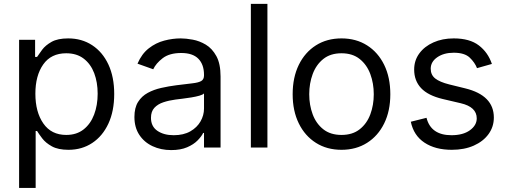

<svg xmlns="http://www.w3.org/2000/svg" viewBox="-20 -747 2570 972"><path d="M76.7 204.5V-545.5H157.7V-458.8H167.6Q176.8 -473 193.4 -495.2Q209.9 -517.4 240.9 -535Q272 -552.6 325.3 -552.6Q394.2 -552.6 446.7 -518.1Q499.3 -483.7 528.8 -420.5Q558.2 -357.2 558.2 -271.3Q558.2 -184.7 528.8 -121.3Q499.3 -57.9 447.1 -23.3Q394.9 11.4 326.7 11.4Q274.1 11.4 242.5 -6.2Q210.9 -23.8 193.9 -46.3Q176.8 -68.9 167.6 -83.8H160.5V204.5ZM159.1 -272.7Q159.1 -180 199.4 -122Q239.7 -63.9 315.3 -63.9Q367.9 -63.9 403.2 -91.8Q438.6 -119.7 456.5 -167.1Q474.4 -214.5 474.4 -272.7Q474.4 -330.3 456.9 -376.6Q439.3 -422.9 403.9 -450.1Q368.6 -477.3 315.3 -477.3Q238.6 -477.3 198.9 -420.8Q159.1 -364.3 159.1 -272.7Z M846.6 12.8Q794.7 12.8 752.5 -6.9Q710.2 -26.6 685.4 -64.1Q660.5 -101.6 660.5 -154.8Q660.5 -201.7 679 -231Q697.4 -260.3 728.3 -277Q759.2 -293.7 796.7 -302Q834.2 -310.4 872.2 -315.3Q921.9 -321.7 952.9 -325.1Q984 -328.5 998.4 -336.6Q1012.8 -344.8 1012.8 -365.1V-367.9Q1012.8 -420.5 984.2 -449.6Q955.6 -478.7 897.7 -478.7Q837.7 -478.7 803.6 -452.4Q769.5 -426.1 755.7 -396.3L676.1 -424.7Q697.4 -474.4 733.1 -502.3Q768.8 -530.2 811.3 -541.4Q853.7 -552.6 894.9 -552.6Q921.2 -552.6 955.4 -546.3Q989.7 -540.1 1021.8 -521Q1054 -501.8 1075.3 -463.1Q1096.6 -424.4 1096.6 -359.4V0H1012.8V-73.9H1008.5Q1000 -56.1 980.1 -35.9Q960.2 -15.6 927.2 -1.4Q894.2 12.8 846.6 12.8ZM859.4 -62.5Q909.1 -62.5 943.4 -82Q977.6 -101.6 995.2 -132.5Q1012.8 -163.4 1012.8 -197.4V-274.1Q1007.5 -267.8 989.5 -262.6Q971.6 -257.5 948.3 -253.7Q925.1 -250 903.2 -247.3Q881.4 -244.7 867.9 -242.9Q835.2 -238.6 807 -229.2Q778.8 -219.8 761.5 -201.2Q744.3 -182.5 744.3 -150.6Q744.3 -106.9 776.8 -84.7Q809.3 -62.5 859.4 -62.5Z M1333.8 -727.3V0H1250V-727.3Z M1708.8 11.4Q1634.9 11.4 1579.4 -23.8Q1523.8 -58.9 1492.7 -122.2Q1461.6 -185.4 1461.6 -269.9Q1461.6 -355.1 1492.7 -418.7Q1523.8 -482.2 1579.4 -517.4Q1634.9 -552.6 1708.8 -552.6Q1782.7 -552.6 1838.2 -517.4Q1893.8 -482.2 1924.9 -418.7Q1956 -355.1 1956 -269.9Q1956 -185.4 1924.9 -122.2Q1893.8 -58.9 1838.2 -23.8Q1782.7 11.4 1708.8 11.4ZM1708.8 -63.9Q1764.9 -63.9 1801.1 -92.7Q1837.4 -121.4 1854.8 -168.3Q1872.2 -215.2 1872.2 -269.9Q1872.2 -324.6 1854.8 -371.8Q1837.4 -419 1801.1 -448.2Q1764.9 -477.3 1708.8 -477.3Q1652.7 -477.3 1616.5 -448.2Q1580.3 -419 1562.9 -371.8Q1545.5 -324.6 1545.5 -269.9Q1545.5 -215.2 1562.9 -168.3Q1580.3 -121.4 1616.5 -92.7Q1652.7 -63.9 1708.8 -63.9Z M2470.2 -423.3 2394.9 -402Q2383.9 -430.4 2358 -455.3Q2332 -480.1 2277 -480.1Q2226.9 -480.1 2193.7 -457.2Q2160.5 -434.3 2160.5 -399.1Q2160.5 -367.9 2183.2 -349.8Q2206 -331.7 2254.3 -319.6L2335.2 -299.7Q2480.1 -264.2 2480.1 -152Q2480.1 -105.1 2453.3 -68.2Q2426.5 -31.2 2378.6 -9.9Q2330.6 11.4 2267 11.4Q2183.6 11.4 2128.9 -24.9Q2074.2 -61.1 2059.7 -130.7L2139.2 -150.6Q2161.6 -62.5 2265.6 -62.5Q2324.2 -62.5 2358.8 -87.5Q2393.5 -112.6 2393.5 -147.7Q2393.5 -205.6 2312.5 -224.4L2221.6 -245.7Q2146.7 -263.5 2111.7 -301Q2076.7 -338.4 2076.7 -394.9Q2076.7 -441.1 2102.8 -476.6Q2128.9 -512.1 2174.2 -532.3Q2219.5 -552.6 2277 -552.6Q2358 -552.6 2404.3 -517Q2450.6 -481.5 2470.2 -423.3Z"/></svg>

Font: Inter UI
Style: Regular
Weight: 400
Designer: Rasmus Andersson
Foundry: rsms
Version: 3.2;8d6f07862